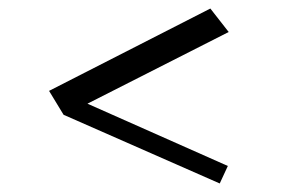

<svg xmlns="http://www.w3.org/2000/svg" viewBox="-20 -597 662 450"><path d="M129 -328 95 -384 473 -577 516 -522 185 -354 514 -208 495 -167Z"/></svg>

Font: Halant
Style: Regular
Weight: 400
Designer: Hitesh Malaviya (Devanagari), Satya Rajpurohit (Latin)
Foundry: Indian Type Foundry
Version: Version 1.101;PS 1.0;hotconv 1.0.78;makeotf.lib2.5.61930; tt